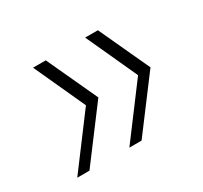

<svg xmlns="http://www.w3.org/2000/svg" viewBox="-93 -587 692 654"><g transform="rotate(-30 252.5 -260.0)"><path d="M295 -60.1H247L396 -259L304 -460H354L446 -261ZM90 -60.1H42L191 -259L99 -460H149L241 -261Z"/></g></svg>

Font: Retni Sans Light
Style: Italic
Weight: 300
Italic angle: -8°
Designer: Vitaly Kuzmin
Foundry: ParaType Ltd.
Version: Version 1.00;June 10, 2019;FontCreator 11.5.0.2425 64-bit; t